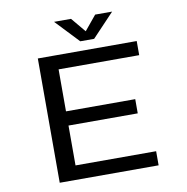

<svg xmlns="http://www.w3.org/2000/svg" viewBox="-93 -974 1037 1065"><g transform="rotate(-10 425.0 -442.0)"><path d="M608.5 -884.5 484 -753H406L281.5 -884.5H377L445.5 -802.5L513 -884.5ZM714.5 -620.5H260.5V-384H650.5V-304H260.5V-79.5H714.5V0H157.5V-700H714.5Z"/></g></svg>

Font: League Mono Wide
Style: Regular
Weight: 400
Width: 8
Designer: Tyler Finck
Foundry: The League of Moveable Type / Tyler Finck
Version: Version 2.210